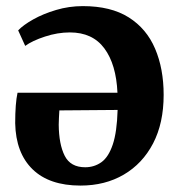

<svg xmlns="http://www.w3.org/2000/svg" viewBox="-20 -578 569 613"><path d="M244.5 -558.5Q334 -558.5 391 -522.5Q448 -486.5 475.2 -422.5Q502.5 -358.5 502.5 -275Q502.5 -185 468.8 -120.2Q435 -55.5 375.2 -20.5Q315.5 14.5 237 14.5Q137.5 14.5 84 -37.5Q30.5 -89.5 28.5 -184.5Q28.5 -248 36 -282H355Q351 -372.5 313.2 -423.5Q275.5 -474.5 203 -474.5Q164 -474.5 123.5 -461.2Q83 -448 60.5 -431.5L38 -481Q54 -498 86 -516Q118 -534 159.2 -546.2Q200.5 -558.5 244.5 -558.5ZM355.5 -227 169.5 -225.5Q169 -215 168.2 -201.8Q167.5 -188.5 167.5 -180Q168 -117.5 186.5 -80.8Q205 -44 252 -44Q281 -44 303.8 -60.2Q326.5 -76.5 340 -116.5Q353.5 -156.5 355.5 -227Z"/></svg>

Font: Merriweather Text Regular
Style: Bold
Weight: 700
Designer: Eben Sorkin
Foundry: Eben Sorkin
Version: Version 2.100; ttfautohint (v1.7.19-72a1) -l 8 -r 50 -G 200 